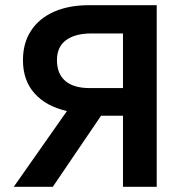

<svg xmlns="http://www.w3.org/2000/svg" viewBox="-20 -720 712 740"><path d="M33 0 238 -292Q158 -310 113.2 -360Q68.5 -410 68.5 -488Q68.5 -554.5 99.8 -602Q131 -649.5 188.2 -674.8Q245.5 -700 323 -700H584V0H454V-274H369.5L183.5 0ZM326 -380.5H454V-591H331.5Q269.5 -591 234.5 -565.2Q199.5 -539.5 199.5 -488Q199.5 -436 231.5 -408.2Q263.5 -380.5 326 -380.5Z"/></svg>

Font: Geologica EX Med
Style: Regular
Weight: 500
Designer: Sindre Bremnes, Frode Helland
Foundry: Monokrom Skriftforlag AS
Version: Version 1.010;gftools[0.9.28]